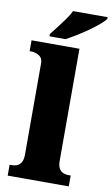

<svg xmlns="http://www.w3.org/2000/svg" viewBox="-103 -1011 619 1062"><g transform="rotate(10 206.0 -479.5)"><path d="M20 0V-61H31Q50 -61 64 -67.5Q78 -74 86 -89.5Q94 -105 94 -131V-643Q94 -668 81.5 -679.5Q69 -691 54 -695Q39 -699 31 -699H20V-760H289V-131Q289 -105 297 -89.5Q305 -74 319.5 -67.5Q334 -61 352 -61H363V0ZM114 -812Q129 -831 149 -857Q169 -883 188.5 -910Q208 -937 218 -959H412V-949Q403 -936 379.5 -916Q356 -896 325 -874Q294 -852 262 -832.5Q230 -813 204 -799H114Z"/></g></svg>

Font: Noto Rashi Hebrew Black
Style: Regular
Weight: 900
Version: Version 1.006